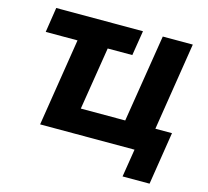

<svg xmlns="http://www.w3.org/2000/svg" viewBox="-121 -846 1256 1161"><g transform="rotate(15 507.0 -265.0)"><path d="M742 175 770 0H179L266 -549H67L91 -705H634L609 -549H455L392 -156H670L758 -705H946L859 -155H963L911 175Z"/></g></svg>

Font: Nunito Sans 9pt Black
Style: Italic
Weight: 900
Italic angle: -9°
Version: Version 3.101;gftools[0.9.27]